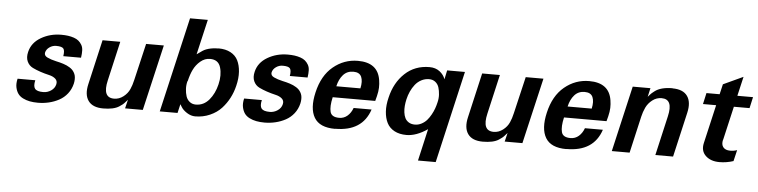

<svg xmlns="http://www.w3.org/2000/svg" viewBox="-51 -989 5744 1454"><g transform="rotate(5 2821.0 -262.0)"><path d="M351.1 -426.8Q323.2 -426.8 300 -410.4Q276.9 -394 271 -369.1Q266.6 -345.7 293 -333Q320.3 -319.8 359.9 -311Q375.5 -307.6 388.4 -304.4Q401.4 -301.3 416 -296.4Q430.7 -291.5 442.1 -286.4Q453.6 -281.2 465.3 -273.9Q477.1 -266.6 485.4 -258.3Q493.7 -250 500.2 -239Q506.8 -228 510 -215.6Q513.2 -203.1 512.9 -187.3Q512.7 -171.4 508.8 -153.8Q498.5 -110.4 472.4 -77.1Q446.3 -43.9 409.9 -24.4Q373.5 -4.9 333.3 4.6Q293 14.2 250 14.2Q215.8 14.2 187.7 8.8Q159.7 3.4 135.5 -8.8Q111.3 -21 97.7 -40.3Q84 -59.6 78.1 -87.9Q72.3 -116.2 81.1 -153.8H215.8Q205.1 -108.4 220.2 -89.1Q235.4 -69.8 283.2 -69.8Q315.4 -69.8 342.8 -88.4Q370.1 -106.9 377 -137.2Q382.8 -163.1 364.7 -179.2Q346.7 -195.3 316.9 -202.1Q243.2 -219.2 189.9 -245.1Q160.2 -259.8 146.5 -290.3Q132.8 -320.8 143.1 -362.8Q159.7 -433.6 228.5 -473.9Q297.4 -514.2 381.8 -514.2Q410.6 -514.2 433.8 -511Q457 -507.8 478.5 -500.5Q500 -493.2 514.4 -481.2Q528.8 -469.2 539.1 -451.4Q549.3 -433.6 550 -409.7Q550.8 -385.7 545.9 -354H411.1Q418 -396 406.5 -411.4Q395 -426.8 351.1 -426.8Z M745.6 14.2H746.6Q665.5 14.2 632.6 -32.2Q599.6 -78.6 618.7 -160.2L696.8 -500H831.5L762.7 -200.2Q731.4 -66.9 821.8 -66.9Q859.9 -66.9 892.1 -91.6Q924.3 -116.2 939.5 -150.9Q952.6 -179.2 962.4 -222.2L1027.8 -501H1162.6L1046.4 -1H911.6L927.7 -67.9Q923.8 -63.5 916 -54.7Q908.2 -45.9 906.2 -43.9Q904.3 -42 899.4 -36.9Q894.5 -31.7 890.9 -29.3Q887.2 -26.9 881.3 -22.5Q875.5 -18.1 866.7 -12.2Q826.2 14.2 745.6 14.2Z M1576.2 -514.2 1577.1 -515.1Q1631.3 -515.1 1669.4 -494.6Q1707.5 -474.1 1725.3 -438Q1743.2 -401.9 1746.6 -352.3Q1750 -302.7 1735.4 -244.1Q1711.4 -144 1644.5 -70.8Q1609.4 -32.7 1557.1 -9.8Q1504.9 13.2 1445.3 13.2Q1413.1 13.2 1382.3 -6.6Q1351.6 -26.4 1338.4 -48.8L1326.2 -68.8L1310.5 -1H1175.3L1342.3 -723.1H1477.5L1415.5 -456.1Q1424.8 -461.9 1441.2 -474.1Q1457.5 -486.3 1470 -492.9Q1482.4 -499.5 1501.5 -504.9Q1534.7 -514.2 1576.2 -514.2ZM1366.2 -248 1364.3 -247.1Q1356.4 -217.3 1358.2 -187Q1359.9 -156.7 1367.9 -132.1Q1376 -107.4 1395.5 -91.8Q1415 -76.2 1442.4 -76.2Q1502.4 -76.2 1543.5 -125Q1583.5 -172.4 1600.6 -243.2Q1618.2 -315.4 1600.6 -374Q1583.5 -430.2 1520.5 -430.2Q1480.5 -430.2 1447.3 -402.1Q1414.1 -374 1395.5 -335Q1378.4 -300.3 1366.2 -248Z M2073.2 -426.8Q2045.4 -426.8 2022.2 -410.4Q1999 -394 1993.2 -369.1Q1988.8 -345.7 2015.1 -333Q2042.5 -319.8 2082 -311Q2097.7 -307.6 2110.6 -304.4Q2123.5 -301.3 2138.2 -296.4Q2152.8 -291.5 2164.3 -286.4Q2175.8 -281.2 2187.5 -273.9Q2199.2 -266.6 2207.5 -258.3Q2215.8 -250 2222.4 -239Q2229 -228 2232.2 -215.6Q2235.4 -203.1 2235.1 -187.3Q2234.9 -171.4 2231 -153.8Q2220.7 -110.4 2194.6 -77.1Q2168.5 -43.9 2132.1 -24.4Q2095.7 -4.9 2055.4 4.6Q2015.1 14.2 1972.2 14.2Q1938 14.2 1909.9 8.8Q1881.8 3.4 1857.7 -8.8Q1833.5 -21 1819.8 -40.3Q1806.2 -59.6 1800.3 -87.9Q1794.4 -116.2 1803.2 -153.8H1938Q1927.2 -108.4 1942.4 -89.1Q1957.5 -69.8 2005.4 -69.8Q2037.6 -69.8 2064.9 -88.4Q2092.3 -106.9 2099.1 -137.2Q2105 -163.1 2086.9 -179.2Q2068.8 -195.3 2039.1 -202.1Q1965.3 -219.2 1912.1 -245.1Q1882.3 -259.8 1868.7 -290.3Q1855 -320.8 1865.2 -362.8Q1881.8 -433.6 1950.7 -473.9Q2019.5 -514.2 2104 -514.2Q2132.8 -514.2 2156 -511Q2179.2 -507.8 2200.7 -500.5Q2222.2 -493.2 2236.6 -481.2Q2251 -469.2 2261.2 -451.4Q2271.5 -433.6 2272.2 -409.7Q2272.9 -385.7 2268.1 -354H2133.3Q2140.1 -396 2128.7 -411.4Q2117.2 -426.8 2073.2 -426.8Z M2510.7 14.2 2508.8 15.1Q2391.6 15.1 2350.3 -54.2Q2309.1 -123.5 2337.9 -247.1Q2367.7 -377 2449.7 -444.8Q2532.2 -513.2 2637.7 -513.2Q2789.1 -513.2 2809.6 -382.8Q2814.5 -353 2813.5 -324.2Q2812.5 -295.4 2803.7 -259.8L2793.9 -222.2H2470.7Q2454.1 -150.4 2464.8 -109.9Q2475.1 -70.8 2532.7 -70.8Q2568.8 -70.8 2595.5 -94Q2622.1 -117.2 2635.7 -154.8H2772Q2716.3 14.2 2510.7 14.2ZM2673.8 -307.1Q2686 -361.8 2671.6 -395Q2657.2 -428.2 2609.9 -428.2Q2562.5 -428.2 2532.7 -394.8Q2502.9 -361.3 2490.7 -307.1Z M3181.6 -513.2Q3227.5 -513.2 3258.8 -489.3Q3290 -465.3 3301.8 -431.2L3316.4 -500H3451.7L3290.5 199.2H3155.8L3211.4 -43.9Q3126 14.2 3051.8 14.2Q2997.6 14.2 2959.5 -6.3Q2921.4 -26.9 2903.1 -63Q2884.8 -99.1 2881.3 -148.7Q2877.9 -198.2 2892.6 -256.8Q2919.4 -371.6 2995.1 -442.4Q3070.8 -513.2 3181.6 -513.2ZM3264.6 -251Q3272.5 -281.2 3270.8 -311.5Q3269 -341.8 3261.2 -366.5Q3253.4 -391.1 3233.9 -406.5Q3214.4 -421.9 3186.5 -421.9Q3154.8 -421.9 3127.2 -407.2Q3099.6 -392.6 3080.6 -368.2Q3061.5 -343.8 3048.6 -315.2Q3035.6 -286.6 3028.3 -254.9Q3022.5 -229 3020.3 -204.6Q3018.1 -180.2 3021.2 -155.3Q3024.4 -130.4 3033.7 -111.8Q3043 -93.3 3062 -81.5Q3081.1 -69.8 3108.4 -69.8Q3134.8 -69.8 3158.4 -82.3Q3182.1 -94.7 3198.7 -113.5Q3215.3 -132.3 3229.2 -157.5Q3243.2 -182.6 3251.2 -205.3Q3259.3 -228 3264.6 -251Z M3631.3 14.2H3632.3Q3551.3 14.2 3518.3 -32.2Q3485.4 -78.6 3504.4 -160.2L3582.5 -500H3717.3L3648.4 -200.2Q3617.2 -66.9 3707.5 -66.9Q3745.6 -66.9 3777.8 -91.6Q3810.1 -116.2 3825.2 -150.9Q3838.4 -179.2 3848.1 -222.2L3913.6 -501H4048.3L3932.1 -1H3797.4L3813.5 -67.9Q3809.6 -63.5 3801.8 -54.7Q3793.9 -45.9 3792 -43.9Q3790 -42 3785.2 -36.9Q3780.3 -31.7 3776.6 -29.3Q3772.9 -26.9 3767.1 -22.5Q3761.2 -18.1 3752.4 -12.2Q3711.9 14.2 3631.3 14.2Z M4269 14.2 4267.1 15.1Q4149.9 15.1 4108.6 -54.2Q4067.4 -123.5 4096.2 -247.1Q4126 -377 4208 -444.8Q4290.5 -513.2 4396 -513.2Q4547.4 -513.2 4567.9 -382.8Q4572.8 -353 4571.8 -324.2Q4570.8 -295.4 4562 -259.8L4552.2 -222.2H4229Q4212.4 -150.4 4223.1 -109.9Q4233.4 -70.8 4291 -70.8Q4327.1 -70.8 4353.8 -94Q4380.4 -117.2 4394 -154.8H4530.3Q4474.6 14.2 4269 14.2ZM4432.1 -307.1Q4444.3 -361.8 4429.9 -395Q4415.5 -428.2 4368.2 -428.2Q4320.8 -428.2 4291 -394.8Q4261.2 -361.3 4249 -307.1Z M5029.8 -514.2 5027.8 -513.2Q5108.9 -513.2 5141.8 -466.8Q5174.8 -420.4 5155.8 -338.9L5077.6 1H4942.9L5011.7 -298.8Q5043 -432.1 4952.6 -432.1Q4914.6 -432.1 4883.1 -408Q4851.6 -383.8 4835 -349.1Q4819.3 -315.4 4811 -278.8L4747.1 0H4611.8L4727.1 -500H4861.8L4846.7 -433.1Q4850.1 -437 4856 -443.6Q4861.8 -450.2 4863.5 -451.9Q4865.2 -453.6 4868.7 -457.3Q4872.1 -460.9 4875 -463.4Q4877.9 -465.8 4882.1 -469.2Q4886.2 -472.7 4893.1 -478Q4939 -514.2 5029.8 -514.2Z M5444.3 -159.2H5443.4Q5434.6 -122.6 5451.2 -101.8Q5467.8 -81.1 5504.4 -81.1Q5532.2 -81.1 5556.6 -89.8L5536.6 -4.9Q5484.4 12.2 5430.7 12.2Q5363.8 12.2 5325.4 -24.4Q5287.1 -61 5300.8 -121.1L5368.7 -415H5268.6L5287.6 -500H5387.7L5405.8 -577.1L5556.6 -647L5522.5 -500H5641.6L5622.6 -415H5503.4Z"/></g></svg>

Font: Perun
Style: Bold Italic
Weight: 700
Italic angle: -12°
Foundry: Copyright (c) Stefan Peev, Context Ltd, 2016
Version: Version 001.000